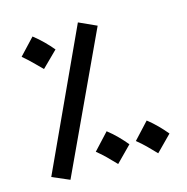

<svg xmlns="http://www.w3.org/2000/svg" viewBox="-106 -795 900 926"><g transform="rotate(-15 343.5 -332.0)"><path d="M133 30 452 -654 364 -694 47 -7ZM148 -519 226 -596C202 -625 170 -658 135 -685L59 -604C94 -574 113 -554 148 -519ZM375 16 452 -62C428 -91 397 -124 362 -151L286 -69C321 -41 340 -20 375 16ZM575 16 652 -62C628 -91 597 -124 562 -151L486 -69C521 -41 540 -20 575 16Z"/></g></svg>

Font: Noto Sans Arabic Cond SemBd
Style: Regular
Weight: 600
Width: 3
Designer: Monotype Design Team, Nadine Chahine, Nizar Qandah and Khaled Hosny
Foundry: Monotype Imaging Inc.
Version: Version 2.012